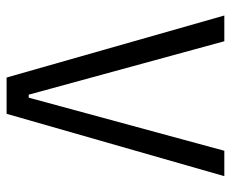

<svg xmlns="http://www.w3.org/2000/svg" viewBox="-79 -621 700 582"><g transform="rotate(90 271.0 -330.0)"><path d="M215 0 27 -660H105L267 -67H276L437 -660H514L325 0Z"/></g></svg>

Font: Bricolage Grotesque SemiCondensed Light
Style: Regular
Weight: 300
Width: 4
Designer: Mathieu Triay
Foundry: Atelier Triay
Version: Version 1.000;gftools[0.9.30]